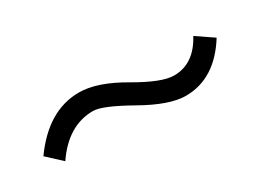

<svg xmlns="http://www.w3.org/2000/svg" viewBox="-22 -496 630 466"><g transform="rotate(-30 292.5 -263.5)"><path d="M197 -276Q127 -276 78 -204L38 -241Q103 -332 190 -332Q240 -332 308.5 -292Q377 -252 411 -252Q467 -252 499 -312L546 -280Q493 -195 411 -195Q366 -195 294.5 -235.5Q223 -276 197 -276Z"/></g></svg>

Font: Hind Siliguri Light
Style: Regular
Weight: 300
Designer: Jyotish Sonowal
Foundry: Indian Type Foundry
Version: Version 1.001;PS 1.0;hotconv 1.0.86;makeotf.lib2.5.63406; tt